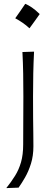

<svg xmlns="http://www.w3.org/2000/svg" viewBox="-20 -779 291 999"><path d="M111.4 -759.1Q127.5 -752.6 146 -740Q164.5 -727.4 186.6 -705.9Q173.7 -687.6 160.5 -669.1Q147.4 -650.6 133.4 -631.8Q116.7 -647.4 97.7 -660.5Q78.6 -673.7 59.3 -683.9Q72.7 -702.7 85.3 -720.9Q97.9 -739.2 111.4 -759.1ZM12.7 199.7Q38.6 167.5 58.3 135.7Q78.1 104 89.4 64.9Q100.6 25.9 100.6 -27.8L101.6 -277.3Q101.6 -342.3 100.6 -396.7Q99.6 -451.2 96.7 -508.3L157.2 -510.3Q154.3 -452.6 153.1 -397.7Q151.9 -342.8 151.9 -277.3Q151.9 -211.4 152.3 -165Q152.8 -118.7 153.3 -84.2Q153.8 -49.8 153.8 -18.1Q153.8 32.2 141.1 72.5Q128.4 112.8 110.6 143.8Q92.8 174.8 76.7 197.3Z"/></svg>

Font: Pinar DS1 Light
Style: Regular
Weight: 300
Designer: Amin Abedi
Version: Version 3.000